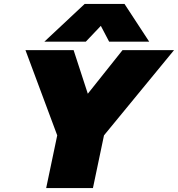

<svg xmlns="http://www.w3.org/2000/svg" viewBox="-20 -953 902 973"><path d="M409 -933H611L736 -742H533L491 -822L415 -742H205ZM270 -267 109 -699H353L425 -478L601 -699H862L507 -267L451 0H214Z"/></svg>

Font: Prompt Black
Style: Italic
Weight: 900
Italic angle: -12°
Designer: Katatrad Team
Foundry: CadsonDemak
Version: Version 1.001